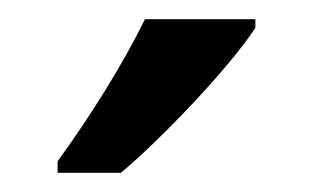

<svg xmlns="http://www.w3.org/2000/svg" viewBox="-20 -879 326 200"><path d="M246 -850V-859H131C109 -814 75 -759 40 -711V-699H106C150 -736 220 -810 246 -850Z"/></svg>

Font: Noto Sans Kannada UI Condensed Medium
Style: Regular
Weight: 500
Width: 3
Designer: Jelle Bosma - Monotype Design Team
Foundry: Monotype Imaging Inc.
Version: Version 2.005